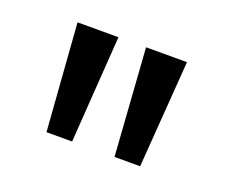

<svg xmlns="http://www.w3.org/2000/svg" viewBox="-53 -719 430 366"><g transform="rotate(20 162.0 -536.5)"><path d="M190 -645H273L257 -428H205ZM51 -645H134L119 -428H67Z"/></g></svg>

Font: Mukta
Style: Regular
Weight: 400
Designer: Girish Dalvi and Yashodeep Gholap
Foundry: Ek Type
Version: Version 2.538;PS 1.001;hotconv 16.6.51;makeotf.lib2.5.65220;